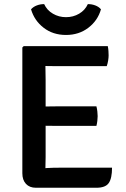

<svg xmlns="http://www.w3.org/2000/svg" viewBox="-20 -906 607 928"><path d="M88 -676.5 94.5 -683H199.5V-589Q199.5 -568 200 -554.2Q200.5 -540.5 200.5 -520V-147Q200.5 -133 200 -120.8Q199.5 -108.5 199.5 -93.5V1.5H153.5Q123 1.5 105.5 -17.2Q88 -36 88 -68.5ZM446 -392Q449 -381 450.5 -367.5Q452 -354 452 -344.5Q452 -335 450.5 -322Q449 -309 446 -297.5H263.5Q252 -297.5 233.5 -297.8Q215 -298 195.5 -298.2Q176 -298.5 161 -298.5V-390.5Q176 -391 195.5 -391.2Q215 -391.5 233.5 -391.8Q252 -392 263.5 -392ZM501 -683Q503.5 -670.5 504.2 -659Q505 -647.5 505 -638Q505 -628 502.8 -613.8Q500.5 -599.5 496 -586.5H263.5Q252 -586.5 233.5 -586.5Q215 -586.5 195.5 -587Q176 -587.5 161 -588V-683ZM521.5 -95.5Q521.5 -44.5 505.8 -21.5Q490 1.5 446 1.5H161V-91Q186 -92.5 210.5 -94Q235 -95.5 266.5 -95.5ZM468 -861Q452.5 -806.5 407 -771.8Q361.5 -737 299 -737Q236 -737 191 -771.8Q146 -806.5 130 -861Q141 -873.5 158.5 -880Q176 -886.5 193.5 -886Q207 -856.5 235.8 -839.8Q264.5 -823 299 -823Q334 -823 362.5 -839.8Q391 -856.5 404.5 -886Q422.5 -886.5 440 -880Q457.5 -873.5 468 -861Z"/></svg>

Font: Signika Negative Light Medium
Style: Regular
Weight: 500
Version: Version 2.001